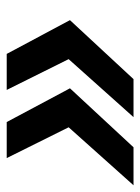

<svg xmlns="http://www.w3.org/2000/svg" viewBox="59 -560 427 586"><g transform="rotate(90 273.0 -267.5)"><path d="M161 -263 255 -74H145L42 -267L222 -461H338ZM369 -263 463 -74H353L250 -267L430 -461H546Z"/></g></svg>

Font: Montserrat Alternates SemiBold
Style: Italic
Weight: 600
Italic angle: -11.3°
Designer: Julieta Ulanovsky
Foundry: Julieta Ulanovsky
Version: Version 7.200